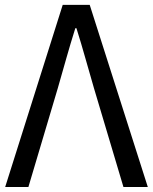

<svg xmlns="http://www.w3.org/2000/svg" viewBox="-20 -753 615 773"><path d="M0.8 0 232.5 -733.4H341.2L575.1 0H477L358.5 -397.3Q339.4 -462.2 323.7 -518.6Q307.9 -574.9 287.7 -639.6H283.3Q263 -574.9 247.1 -518.6Q231.1 -462.2 212.5 -397.3L94.3 0Z"/></svg>

Font: Noto Sans TC Thin
Style: Regular
Weight: 100
Designer: Ryoko NISHIZUKA 西塚涼子 (kana, bopomofo & ideographs); Paul D. Hunt (Latin, Greek & Cyrillic); Sandoll Communications 산돌커뮤니
Foundry: Adobe
Version: Version 2.004-H2;hotconv 1.0.118;makeotfexe 2.5.65603